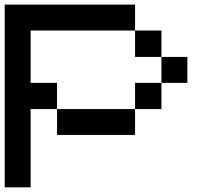

<svg xmlns="http://www.w3.org/2000/svg" viewBox="-20 -797 929 817"><path d="M222.7 -222.7Q222.7 -250 222.7 -333Q305.7 -333 554.7 -333Q554.7 -305.7 554.7 -222.7Q471.7 -222.7 222.7 -222.7ZM554.7 -333Q554.7 -360.4 554.7 -444.3Q583 -444.3 667 -444.3Q667 -417 667 -333Q638.7 -333 554.7 -333ZM667 -444.3Q667 -471.7 667 -554.7Q694.3 -554.7 777.3 -554.7Q777.3 -527.3 777.3 -444.3Q750 -444.3 667 -444.3ZM554.7 -554.7Q554.7 -583 554.7 -667Q583 -667 667 -667Q667 -638.7 667 -554.7Q638.7 -554.7 554.7 -554.7ZM0 0Q0 -194.3 0 -777.3Q138.7 -777.3 554.7 -777.3Q554.7 -750 554.7 -667Q444.3 -667 110.4 -667Q110.4 -611.3 110.4 -444.3Q138.7 -444.3 222.7 -444.3Q222.7 -417 222.7 -333Q194.3 -333 110.4 -333Q110.4 -250 110.4 0Q83 0 0 0Z"/></svg>

Font: Ingsat TST_CRD
Style: Regular
Weight: 300
Designer: Tofik Waleny
Version: 1.0